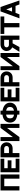

<svg xmlns="http://www.w3.org/2000/svg" viewBox="3656 -4506 850 8203"><g transform="rotate(-90 4081.5 -405.0)"><path d="M46 -809H729V0H549V-648H226V0H46Z M822 -809H1401V-648H997V-503L1333 -502V-340L997 -342V-162H1401V0H822Z M1836 -809Q1899 -809 1951 -786.5Q2003 -764 2035.5 -726.5Q2068 -689 2085 -643Q2102 -597 2102 -548Q2102 -468 2065 -408Q2028 -348 1970 -319.5Q1912 -291 1844 -291H1642V0H1462V-809H1582ZM1833 -448Q1882 -448 1914 -475.5Q1946 -503 1946 -548.5Q1946 -594 1913 -623Q1880 -652 1833 -652H1642V-448Z M2156 -809H2326V-281L2718 -809H2889V0H2718V-533L2326 0H2156Z M3454 -722Q3524 -712 3584.5 -687.5Q3645 -663 3693 -624.5Q3741 -586 3768.5 -528.5Q3796 -471 3796 -401Q3796 -330 3768 -271.5Q3740 -213 3692 -175.5Q3644 -138 3583 -116.5Q3522 -95 3454 -91V0H3287V-92Q3242 -96 3201 -105.5Q3160 -115 3111 -138Q3062 -161 3027 -193.5Q2992 -226 2968.5 -280Q2945 -334 2945 -402Q2945 -459 2964 -511Q2983 -563 3021.5 -608.5Q3060 -654 3128.5 -685Q3197 -716 3287 -725V-809H3454ZM3287 -233V-569Q3251 -566 3224.5 -556.5Q3198 -547 3175 -529Q3152 -511 3139.5 -478.5Q3127 -446 3127 -400.5Q3127 -355 3139.5 -323Q3152 -291 3175 -272.5Q3198 -254 3224.5 -245Q3251 -236 3287 -233ZM3454 -234Q3613 -257 3613 -402Q3613 -483 3570.5 -520Q3528 -557 3454 -567Z M3851 -809H4430V-648H4026V-503L4362 -502V-340L4026 -342V-162H4430V0H3851Z M4865 -809Q4928 -809 4980 -786.5Q5032 -764 5064.5 -726.5Q5097 -689 5114 -643Q5131 -597 5131 -548Q5131 -468 5094 -408Q5057 -348 4999 -319.5Q4941 -291 4873 -291H4671V0H4491V-809H4611ZM4862 -448Q4911 -448 4943 -475.5Q4975 -503 4975 -548.5Q4975 -594 4942 -623Q4909 -652 4862 -652H4671V-448Z M5185 -809H5355V-281L5747 -809H5918V0H5747V-533L5355 0H5185Z M5968 0 6159 -310Q6088 -336 6045.5 -403Q6003 -470 6003 -549Q6003 -599 6022.5 -646Q6042 -693 6078 -729.5Q6114 -766 6168 -788Q6222 -810 6287 -810L6661 -809V0H6481V-292H6333L6173 0ZM6273 -449H6481V-653H6273Q6225 -653 6192.5 -624Q6160 -595 6160 -549Q6160 -503 6192 -476Q6224 -449 6273 -449Z M6734 -809H7478V-648H7196V0H7016V-648H6734Z M7993 0 7930 -167H7632L7569 0H7399L7696 -809H7884L8163 0ZM7688 -316H7874L7781 -563Z"/></g></svg>

Font: Neutral Face
Style: Bold
Weight: 700
Designer: Vadym Aksieiev
Version: Version 1.039;Fontself Maker 3.5.7